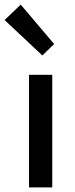

<svg xmlns="http://www.w3.org/2000/svg" viewBox="-49 -814 324 834"><path d="M77 0V-489H178V0ZM135 -573 -29 -727 41 -794 186 -623Z"/></svg>

Font: Assistant ExtraLight SemiBold
Style: Regular
Weight: 600
Version: Version 3.000